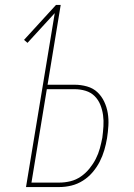

<svg xmlns="http://www.w3.org/2000/svg" viewBox="-20 -755 540 775"><path d="M85 0 201 -702 91 -582 77 -594 206 -735H225L172 -413H281Q307 -413 331.5 -406Q356 -399 373 -383Q390 -367 400.5 -345Q411 -323 415 -298.5Q419 -274 417.5 -248Q416 -222 412 -197Q408 -173 401 -149Q394 -125 382.5 -102.5Q371 -80 354 -60Q337 -40 315 -26Q293 -12 268.5 -6Q244 0 220 0ZM107 -18H220Q242 -18 264.5 -23.5Q287 -29 306.5 -42.5Q326 -56 341 -74.5Q356 -93 366.5 -113.5Q377 -134 383 -156Q389 -178 393 -199Q396 -222 397.5 -245Q399 -268 396 -290Q393 -312 385 -332Q377 -352 362 -367Q347 -382 325.5 -388.5Q304 -395 281 -395H169Z"/></svg>

Font: Iosevka Thin
Style: Italic
Weight: 100
Italic angle: -9°
Monospace: yes
Designer: Belleve Invis
Foundry: Belleve Invis
Version: Version 32.5.0; ttfautohint (v1.8.4)